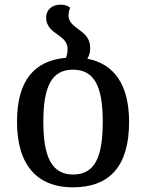

<svg xmlns="http://www.w3.org/2000/svg" viewBox="-20 -792 627 824"><path d="M355 -540C363 -553 367 -568 367 -586C367 -629 342 -648 317 -666C295 -683 274 -698 274 -725C274 -735 276 -746 281 -759C271 -767 258 -772 240 -772C203 -772 178 -750 178 -716C178 -680 203 -660 228 -643C250 -628 270 -611 270 -583C270 -568 268 -555 263 -544C126 -532 53 -445 53 -269C53 -79 144 12 292 12C451 12 534 -79 534 -269C534 -431 468 -518 355 -540ZM294 -43C201 -43 166 -120 166 -269C166 -418 200 -493 293 -493C387 -493 421 -418 421 -269C421 -120 388 -43 294 -43Z"/></svg>

Font: Noto Serif Georgian Medium
Style: Regular
Weight: 500
Designer: Monotype Design Team, Akaki Razmadze
Foundry: Google LLC
Version: Version 2.003